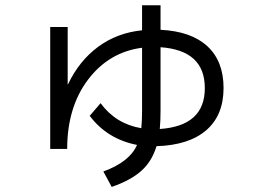

<svg xmlns="http://www.w3.org/2000/svg" viewBox="-20 -655 1040 741"><path d="M173.8 -550.8H241.2V-329.1H242.2Q285.2 -419.9 358.4 -474.1Q431.6 -528.3 528.3 -538.1V-634.8H599.6V-540Q717.8 -534.2 780.3 -476.6Q842.8 -418.9 842.8 -315.4Q842.8 -210 775.9 -152.3Q709 -94.7 584 -90.8Q566.4 -32.2 525.4 4.4Q484.4 41 411.1 66.4L378.9 6.8Q480.5 -30.3 508.8 -95.7Q393.6 -118.2 326.2 -208L368.2 -256.8Q426.8 -176.8 525.4 -160.2Q528.3 -190.4 528.3 -228.5V-470.7Q400.4 -454.1 319.8 -347.7Q239.3 -241.2 239.3 -80.1H173.8ZM599.6 -472.7V-228.5Q599.6 -189.5 596.7 -157.2Q770.5 -168.9 770.5 -314.9Q770.5 -460.9 599.6 -472.7Z"/></svg>

Font: Mgen+ 1c regular
Style: Regular
Weight: 400
Designer: [Source Han Sans]
Ryoko NISHIZUKA  (kana & ideographs); Paul D. Hunt (Latin, Greek & Cyrillic); Wenlong ZHANG  (bopomofo
Version: Version 1.059.20150602